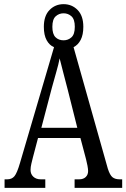

<svg xmlns="http://www.w3.org/2000/svg" viewBox="-20 -904 608 924"><path d="M2 0V-41H15Q37 -41 49.5 -56Q62 -71 76 -119L240 -677Q218 -686 204.5 -710.5Q191 -735 191 -775Q191 -828 218.5 -856Q246 -884 286 -884Q326 -884 353.5 -856Q381 -828 381 -775Q381 -737 368.5 -712.5Q356 -688 334 -677L499 -92Q509 -61 521.5 -51Q534 -41 556 -41H568V0H339V-41H361Q381 -41 392.5 -52Q404 -63 404 -81Q404 -90 401 -106.5Q398 -123 394 -138L367 -240H163L138 -145Q135 -133 131 -116.5Q127 -100 127 -86Q127 -66 140.5 -53.5Q154 -41 176 -41H198V0ZM286 -710Q308 -710 324 -724.5Q340 -739 340 -775Q340 -811 324 -825.5Q308 -840 286 -840Q264 -840 248 -825.5Q232 -811 232 -775Q232 -740 247 -725Q262 -710 286 -710ZM179 -289H352L306 -472Q294 -518 284 -556.5Q274 -595 267 -623Q262 -596 251 -558Q240 -520 230 -483Z"/></svg>

Font: Noto Serif Tamil ExtraCondensed
Style: Regular
Weight: 400
Width: 2
Designer: Indian Type Foundry, Tom Grace, and the Monotype Design Team
Foundry: Monotype Imaging Inc.
Version: Version 2.004; ttfautohint (v1.8.4.7-5d5b)